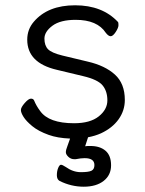

<svg xmlns="http://www.w3.org/2000/svg" viewBox="-20 -506 550 726"><path d="M245 18Q197 16 164 4Q125 -10 102 -29Q79 -48 69 -64Q59 -80 59 -90Q59 -100 73.5 -116.5Q88 -133 97 -133Q106 -133 109 -126Q117 -106 132 -86Q165 -40 260 -40Q321 -40 353.5 -66Q386 -92 386 -126.5Q386 -161 368 -183Q350 -205 295 -218L195 -242Q83 -268 83 -356Q83 -395 108 -424Q161 -486 264 -486Q367 -486 426 -423Q428 -421 428 -411Q428 -401 417.5 -385Q407 -369 398.5 -369Q390 -369 380 -382Q348 -431 266 -431Q208 -431 178 -408.5Q148 -386 148 -360Q148 -334 161.5 -320Q175 -306 216 -296L312 -273Q377 -258 414.5 -224Q452 -190 452 -128Q452 -88 428.5 -55Q405 -22 362 -2Q340 8 313 13L302 47Q307 46 312 46Q317 46 322 46Q358 46 379 64Q400 82 400 119Q400 156 372 178Q344 200 296.5 200Q249 200 205 178Q195 172 195 156.5Q195 141 200 129Q205 117 210.5 117Q216 117 228 125Q256 145 285.5 145Q315 145 326 139.5Q337 134 337 118Q337 92 300 92Q286 92 266 96H261Q248 96 238.5 87Q229 78 229 69.5Q229 61 235 46Q239 34 245 18Z"/></svg>

Font: LXGW WenKai Lite
Style: Regular
Weight: 400
Designer: LXGW / Fontworks Inc.
Foundry: LXGW / Fontworks Inc.
Version: Version 1.511; March 25, 2025